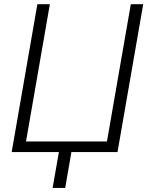

<svg xmlns="http://www.w3.org/2000/svg" viewBox="-20 -731 729 923"><path d="M159.7 -710.9H219.7L105 -50.8H494.1L608.9 -710.9H668.5L544.9 0H323.2L293.5 172.4H232.9L263.2 0H36.1Z"/></svg>

Font: Roboto Light
Style: Italic
Weight: 300
Italic angle: -12°
Designer: Google
Version: Version 2.134; 2016; ttfautohint (v1.6)